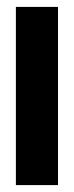

<svg xmlns="http://www.w3.org/2000/svg" viewBox="-20 -536 214 556"><path d="M26 0V-516H148V0Z"/></svg>

Font: Stick No Bills ExtraLight ExtraBold
Style: Regular
Weight: 800
Version: Version 2.000